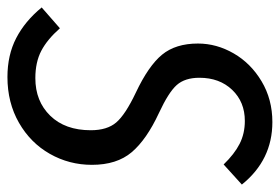

<svg xmlns="http://www.w3.org/2000/svg" viewBox="-154 -602 752 516"><g transform="rotate(90 222.0 -344.0)"><path d="M460 -618 406 -569Q378 -598 350.5 -612Q323 -626 289 -626Q238 -626 205.5 -592Q173 -558 173 -504Q173 -465 192.5 -443Q212 -421 268 -395Q339 -362 373 -322Q407 -282 407 -215Q407 -154 377.5 -102Q348 -50 294 -19Q240 12 171 12Q112 12 66.5 -11.5Q21 -35 -16 -80L40 -129Q70 -95 100.5 -79Q131 -63 174 -63Q236 -63 275 -103Q314 -143 314 -212Q314 -256 293 -280.5Q272 -305 213 -333Q141 -367 111 -403.5Q81 -440 81 -500Q81 -550 107.5 -596Q134 -642 182.5 -671Q231 -700 292 -700Q394 -700 460 -618Z"/></g></svg>

Font: Fira Sans Compressed
Style: Italic
Weight: 400
Width: 1
Italic angle: -8°
Designer: bBox Type GmbH & Carrois Corporate GbR & Edenspiekermann AG
Foundry: bBox Type GmbH & Carrois Corporate GbR & Edenspiekermann AG
Version: Version 4.301